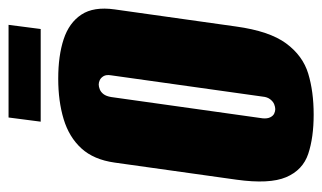

<svg xmlns="http://www.w3.org/2000/svg" viewBox="-176 -584 771 460"><g transform="rotate(-90 210.0 -353.5)"><path d="M166 12Q111 12 72 -1Q33 -14 16 -54Q-1 -94 10 -173L51 -465Q58 -515 85 -544.5Q112 -574 155 -587Q198 -600 252 -600Q307 -600 346.5 -587Q386 -574 405.5 -544.5Q425 -515 418 -465L377 -174Q366 -94 336.5 -54Q307 -14 264 -1Q221 12 166 12ZM179 -80Q184 -80 190.5 -82.5Q197 -85 202.5 -92Q208 -99 209 -110L260 -473Q262 -485 258 -491.5Q254 -498 248.5 -500.5Q243 -503 238 -503Q233 -503 226.5 -500.5Q220 -498 215 -491.5Q210 -485 208 -473L157 -110Q156 -99 159.5 -92Q163 -85 168.5 -82.5Q174 -80 179 -80ZM149 -642 159 -719H381L371 -642Z"/></g></svg>

Font: Alumni Sans Black
Style: Italic
Weight: 900
Italic angle: -8°
Version: Version 1.016